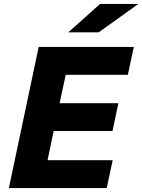

<svg xmlns="http://www.w3.org/2000/svg" viewBox="-20 -953 721 973"><path d="M25 0 176 -715H658L628 -574H313L282 -430H580L550 -289H252L221 -141H551L521 0ZM326 -789 487 -933H681L480 -789Z"/></svg>

Font: Wix Madefor Text ExtraBold
Style: Italic
Weight: 800
Italic angle: -12°
Designer: Dalton Maag Ltd
Foundry: Dalton Maag Ltd
Version: Version 3.100